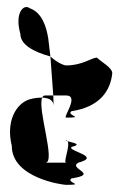

<svg xmlns="http://www.w3.org/2000/svg" viewBox="-20 -699 357 537"><path d="M13 -291C13 -201 155 -182 165 -182C221 -182 163 -188 180 -200C260 -212 169 -227 199 -244C266 -262 168 -276 180 -288C214 -296 178 -301 169 -304C177 -292 156 -244 165 -244H107C137 -244 84 -394 98 -426C88 -426 76 -425 62 -421C25 -409 -4 -360 13 -291ZM37 -604C37 -574 74 -554 121 -541L115 -591C110 -623 98 -664 63 -676C47 -689 20 -664 37 -604ZM98 -426C121 -425 129 -416 130 -404L129 -432H107C102 -432 100 -430 98 -426ZM121 -541 129 -432H165C203 -432 155 -370 165 -370C221 -370 163 -376 180 -388C260 -400 289 -446 294 -494C294 -510 264 -525 251 -538C235 -537 210 -516 165 -516C160 -516 142 -522 121 -541ZM169 -304C168 -306 167 -307 165 -307C163 -307 165 -306 169 -304Z"/></svg>

Font: bitstorm
Style: maxcn
Weight: 400
Version: Version 0.2